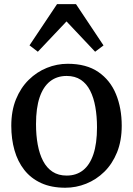

<svg xmlns="http://www.w3.org/2000/svg" viewBox="-20 -869 623 900"><path d="M32.9 -279.3Q32.9 -349.6 54.9 -403.7Q77 -457.8 114.7 -494.8Q152.4 -531.9 199.6 -550.9Q246.8 -570 297.3 -570Q384.9 -570 440.9 -531.6Q496.8 -493.2 523.7 -427.5Q550.6 -361.8 550.6 -279.7Q550.6 -209.1 528.6 -154.8Q506.5 -100.5 468.8 -63.6Q431.1 -26.7 383.8 -7.9Q336.6 11 286.1 11Q220.5 11 172.6 -11Q124.7 -33.1 93.8 -72.5Q62.9 -111.9 47.9 -164.8Q32.9 -217.7 32.9 -279.3ZM292.5 -46Q337.7 -46 369.4 -71Q401.1 -96 417.9 -146.3Q434.7 -196.6 434.7 -272Q434.7 -323.5 426.9 -367.5Q419.2 -411.5 402.5 -444.2Q385.9 -476.8 358.8 -494.9Q331.6 -513 292.5 -513Q247.2 -513 215 -488Q182.9 -463 165.8 -412.9Q148.8 -362.9 148.8 -287Q148.8 -235 156.9 -191Q165 -147 182 -114.4Q199.1 -81.8 226.4 -63.9Q253.8 -46 292.5 -46ZM157.4 -626.5 118.3 -656.4 247.3 -849.5H336.3L465.2 -656.1L425.9 -626.5L291.8 -768.6Z"/></svg>

Font: Merriweather Light
Style: Regular
Weight: 300
Designer: Eben Sorkin
Foundry: Eben Sorkin
Version: Version 2.100